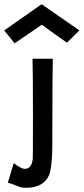

<svg xmlns="http://www.w3.org/2000/svg" viewBox="-113 -667 396 909"><path d="M41 -389H137Q135 -309 135 -111Q135 41 134 58Q131 134 119 163Q92 222 10 222Q-14 222 -27 215Q-49 206 -76 198Q-75 195 -65.5 163.5Q-56 132 -48 105Q-16 130 0 132Q18 134 28.5 122.5Q39 111 42 86Q43 81 43 -109Q43 -319 41 -389ZM263 -523 204 -465Q143 -507 85 -550Q81 -547 35.5 -516Q-10 -485 -44 -462L-93 -523L84 -647Q118 -624 263 -523Z"/></svg>

Font: GFS Neohellenic Rg
Style: Bold
Weight: 700
Designer: Designed by Takis Katsoulidis and George D. Matthiopoulos.
Foundry: Designed by Takis Katsoulidis and George D. Matthiopoulos.
Version: Version 1.0